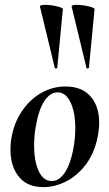

<svg xmlns="http://www.w3.org/2000/svg" viewBox="-20 -754 448 788"><path d="M23 -139Q23 -169 28 -193Q39 -253 71.5 -300Q104 -347 150 -373Q196 -399 249 -399Q316 -399 351.5 -358.5Q387 -318 387 -250Q387 -223 381 -193Q368 -127 333.5 -80.5Q299 -34 252.5 -10Q206 14 158 14Q92 14 57.5 -28.5Q23 -71 23 -139ZM282 -149Q289 -188 289 -228Q289 -293 269.5 -334Q250 -375 216 -375Q186 -375 162.5 -340Q139 -305 127 -236Q120 -197 120 -157Q120 -92 139 -51.5Q158 -11 192 -11Q224 -11 247.5 -48Q271 -85 282 -149ZM166 -734Q188 -734 213.5 -728Q239 -722 238 -716L215 -476Q215 -474 210.5 -473Q206 -472 205 -475L144 -727Q143 -734 166 -734ZM296 -734Q318 -734 343.5 -728Q369 -722 368 -716L345 -476Q345 -474 340.5 -473Q336 -472 335 -475L274 -727Q273 -734 296 -734Z"/></svg>

Font: Cormorant Infant
Style: Bold Italic
Weight: 700
Italic angle: -10°
Designer: Christian Thalmann (Catharsis Fonts)
Foundry: Catharsis Fonts
Version: Version 4.000